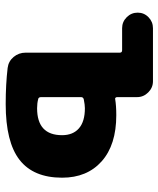

<svg xmlns="http://www.w3.org/2000/svg" viewBox="40 -600 570 691"><g transform="rotate(90 325.5 -255.0)"><path d="M330 -261V-118Q330 -108 337 -107Q352 -103 370 -103Q467 -103 467 -193Q467 -232 442.5 -253.5Q418 -275 370 -275Q358 -275 338 -271Q330 -269 330 -261ZM82 -409Q59 -409 42.5 -425.5Q26 -442 26 -465Q26 -488 42.5 -504Q59 -520 82 -520H273Q296 -520 313 -503Q330 -486 330 -463V-391Q330 -388 332 -385.5Q334 -383 337 -384Q361 -388 395 -388Q502 -388 561 -335.5Q620 -283 620 -193Q620 -90 556 -40Q492 10 355 10Q284 10 225 3Q201 0 185.5 -18.5Q170 -37 170 -62V-401Q170 -409 161 -409Z"/></g></svg>

Font: Rounded Mplus 1c ExtraBold
Style: Regular
Weight: 800
Version: Version 1.059.20150529